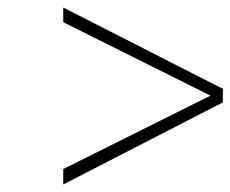

<svg xmlns="http://www.w3.org/2000/svg" viewBox="-20 -505 612 510"><path d="M148 -56 539 -251 148 -446V-485L572 -269V-233L148 -15Z"/></svg>

Font: Cairo ExtraLight
Style: Italic
Weight: 275
Italic angle: -13°
Designer: Mohamed Gaber, Accademia di Belle Arti di Urbino and others
Foundry: Kief Type Foundry, Accademia di Belle Arti di Urbino and others
Version: Version 3.011